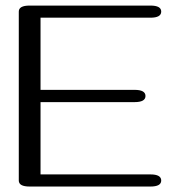

<svg xmlns="http://www.w3.org/2000/svg" viewBox="-20 -683 647 703"><path d="M48.8 -640.6Q48.8 -662.6 88.4 -662.6H530.8Q570.3 -662.6 570.3 -640.6Q570.3 -618.2 530.8 -618.2H128.4V-354H472.7Q512.7 -354 512.7 -331.5Q512.7 -309.1 472.7 -309.1H128.4V-44.4H530.8Q570.3 -44.4 570.3 -22Q570.3 0 530.8 0H88.4Q48.8 0 48.8 -22Z"/></svg>

Font: Gayathri
Style: Regular
Weight: 400
Designer: Binoy Dominic <binoy.domenic@gmail.com>
Foundry: SMC
Version: Version 1.000